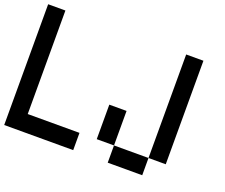

<svg xmlns="http://www.w3.org/2000/svg" viewBox="-125 -970 1361 1162"><g transform="rotate(20 555.5 -389.0)"><path d="M1000 -111.1H888.9V-777.8H1000ZM888.9 0H666.7V-111.1H888.9ZM666.7 -111.1H555.6V-333.3H666.7ZM0 0V-777.8H111.1V-111.1H444.4V0Z"/></g></svg>

Font: Pixeloid Sans
Style: Regular
Weight: 400
Designer: GGBotNet
Foundry: GGBotNet
Version: 0.5